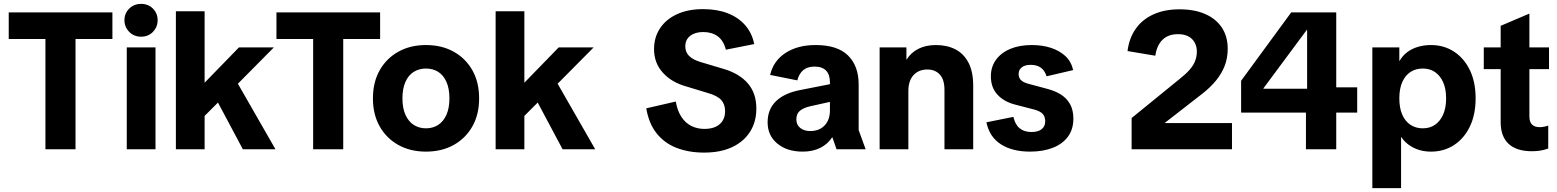

<svg xmlns="http://www.w3.org/2000/svg" viewBox="-20 -769 8020 989"><path d="M214 0V-666H369V0ZM25 -568V-705H559V-568Z M633 0V-525H781V0ZM707 -580Q670 -580 645.5 -605Q621 -630 621 -665Q621 -700 645.5 -724.5Q670 -749 707 -749Q744 -749 768 -724.5Q792 -700 792 -665Q792 -630 768 -605Q744 -580 707 -580Z M996 -134V-344H1035L1211 -525H1391L1165 -297L1142 -280ZM886 0V-711H1034V0ZM1231 0 1076 -291 1160 -417 1399 0Z M1593 0V-666H1748V0ZM1404 -568V-705H1938V-568Z M2174 12Q2094 12 2032.5 -22Q1971 -56 1936 -117.5Q1901 -179 1901 -262Q1901 -346 1936 -407.5Q1971 -469 2032.5 -503Q2094 -537 2174 -537Q2255 -537 2316.5 -503Q2378 -469 2413 -407.5Q2448 -346 2448 -262Q2448 -179 2413 -117.5Q2378 -56 2316.5 -22Q2255 12 2174 12ZM2174 -108Q2210 -108 2237 -125.5Q2264 -143 2279.5 -177.5Q2295 -212 2295 -262Q2295 -313 2279.5 -347.5Q2264 -382 2237 -399Q2210 -416 2174 -416Q2139 -416 2111.5 -399Q2084 -382 2068.5 -347.5Q2053 -313 2053 -262Q2053 -212 2068.5 -177.5Q2084 -143 2111.5 -125.5Q2139 -108 2174 -108Z M2643 -134V-344H2682L2858 -525H3038L2812 -297L2789 -280ZM2533 0V-711H2681V0ZM2878 0 2723 -291 2807 -417 3046 0Z M3607 17Q3527 17 3464.5 -7.5Q3402 -32 3362 -82.5Q3322 -133 3309 -211L3461 -246Q3469 -199 3489.5 -167.5Q3510 -136 3540.5 -120.5Q3571 -105 3608 -105Q3643 -105 3666.5 -116Q3690 -127 3702.5 -147.5Q3715 -168 3715 -196Q3715 -232 3695 -254Q3675 -276 3626 -290L3514 -324Q3439 -345 3394 -395Q3349 -445 3349 -516Q3349 -577 3380 -623.5Q3411 -670 3467.5 -696Q3524 -722 3602 -722Q3674 -722 3729 -700.5Q3784 -679 3819 -638.5Q3854 -598 3865 -542L3719 -513Q3707 -560 3677 -582Q3647 -604 3602 -604Q3561 -604 3535.5 -584.5Q3510 -565 3510 -530Q3510 -501 3529 -481.5Q3548 -462 3587 -450L3711 -413Q3790 -389 3833 -338.5Q3876 -288 3876 -210Q3876 -142 3844 -91Q3812 -40 3752 -11.5Q3692 17 3607 17Z M4115 12Q4034 12 3984 -29.5Q3934 -71 3934 -139Q3934 -207 3978.5 -249Q4023 -291 4106 -306L4304 -345V-255L4155 -222Q4119 -214 4100.5 -198.5Q4082 -183 4082 -154Q4082 -126 4102 -110Q4122 -94 4153 -94Q4186 -94 4208.5 -107.5Q4231 -121 4243 -144.5Q4255 -168 4255 -200V-345Q4255 -385 4235 -405.5Q4215 -426 4176 -426Q4140 -426 4118 -408Q4096 -390 4087 -355L3947 -383Q3964 -456 4026.5 -496.5Q4089 -537 4181 -537Q4294 -537 4348.5 -483Q4403 -429 4403 -334V-99L4439 0H4289L4268 -61H4266Q4243 -26 4204.5 -7Q4166 12 4115 12Z M4845 0V-306Q4845 -359 4821 -385Q4797 -411 4757 -411Q4712 -411 4685.5 -382Q4659 -353 4659 -300V0H4511V-525H4649V-462H4650Q4672 -498 4710.5 -517.5Q4749 -537 4801 -537Q4858 -537 4901 -515Q4944 -493 4968.5 -446.5Q4993 -400 4993 -327V0Z M5286 12Q5195 12 5136 -25.5Q5077 -63 5061 -139L5200 -167Q5209 -127 5232.5 -108Q5256 -89 5293 -89Q5327 -89 5345.5 -103.5Q5364 -118 5364 -144Q5364 -166 5352.5 -180.5Q5341 -195 5310 -204L5206 -231Q5150 -246 5117 -282.5Q5084 -319 5084 -376Q5084 -424 5110 -460.5Q5136 -497 5183.5 -517Q5231 -537 5295 -537Q5349 -537 5393.5 -522.5Q5438 -508 5468 -480Q5498 -452 5508 -408L5371 -376Q5361 -407 5340.5 -421Q5320 -435 5290 -435Q5259 -435 5243 -422Q5227 -409 5227 -388Q5227 -369 5238.5 -357Q5250 -345 5275 -338L5372 -312Q5415 -301 5445.5 -281.5Q5476 -262 5492.5 -231.5Q5509 -201 5509 -158Q5509 -103 5481 -65Q5453 -27 5402.5 -7.5Q5352 12 5286 12Z M5809 0V-161L6056 -362Q6089 -388 6108.5 -410.5Q6128 -433 6136.5 -456Q6145 -479 6145 -503Q6145 -543 6120 -568Q6095 -593 6047 -593Q5998 -593 5968.5 -564.5Q5939 -536 5931 -482L5788 -506Q5796 -572 5830 -620.5Q5864 -669 5921.5 -695Q5979 -721 6056 -721Q6133 -721 6188.5 -696.5Q6244 -672 6274 -626.5Q6304 -581 6304 -518Q6304 -470 6288.5 -430Q6273 -390 6244 -354.5Q6215 -319 6174 -287L5980 -136V-135H6326V0Z M6707 0V-240L6713 -277V-616H6712L6488 -314V-312H6760L6807 -319H6971V-189H6373V-353L6631 -705H6863V0Z M7049 200V-525H7188V-455H7189Q7205 -483 7229.5 -501Q7254 -519 7285 -528Q7316 -537 7351 -537Q7417 -537 7469 -503.5Q7521 -470 7551 -408.5Q7581 -347 7581 -263Q7581 -179 7551.5 -117.5Q7522 -56 7470 -22Q7418 12 7351 12Q7319 12 7290.5 3.5Q7262 -5 7238 -22Q7214 -39 7198 -63H7197V200ZM7309 -108Q7345 -108 7371.5 -126Q7398 -144 7413.5 -178.5Q7429 -213 7429 -262Q7429 -312 7413.5 -346Q7398 -380 7371.5 -398Q7345 -416 7309 -416Q7272 -416 7245 -398Q7218 -380 7203 -346Q7188 -312 7188 -262Q7188 -213 7203 -178.5Q7218 -144 7245.5 -126Q7273 -108 7309 -108Z M7871 10Q7792 10 7751 -28Q7710 -66 7710 -140V-636L7858 -699V-169Q7858 -141 7871.5 -127.5Q7885 -114 7911 -114Q7921 -114 7932 -116Q7943 -118 7955 -122V-4Q7933 4 7912.5 7Q7892 10 7871 10ZM7623 -413V-525H7959V-413Z"/></svg>

Font: TikTok Sans 24pt
Style: Bold
Weight: 700
Version: Version 4.000